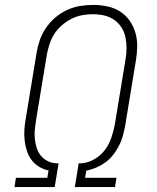

<svg xmlns="http://www.w3.org/2000/svg" viewBox="-20 -763 640 783"><path d="M39 0 45 -38H173L178 -68Q157 -72 138.5 -83.5Q120 -95 108 -111.5Q96 -128 89.5 -148.5Q83 -169 80.5 -190.5Q78 -212 79.5 -234.5Q81 -257 85 -279L129 -546Q133 -572 142 -598.5Q151 -625 167 -648.5Q183 -672 205 -691Q227 -710 253 -722Q279 -734 306 -738.5Q333 -743 360 -743Q389 -743 417.5 -737Q446 -731 469 -716.5Q492 -702 508 -679.5Q524 -657 532 -630Q540 -603 539.5 -573.5Q539 -544 534 -515L490 -248Q486 -228 480.5 -207.5Q475 -187 465 -168Q455 -149 441.5 -131.5Q428 -114 410 -101Q392 -88 372 -79.5Q352 -71 332 -67L327 -38H455L449 0H285L301 -97H312Q339 -99 364.5 -113.5Q390 -128 407.5 -151Q425 -174 434 -201Q443 -228 448 -254L492 -521Q496 -544 496 -567Q496 -590 491.5 -611.5Q487 -633 475 -651.5Q463 -670 445 -682.5Q427 -695 404.5 -700Q382 -705 359 -705Q337 -705 315 -701Q293 -697 272 -686.5Q251 -676 232.5 -660Q214 -644 201.5 -624.5Q189 -605 182 -583Q175 -561 171 -540L127 -273Q124 -254 122 -234.5Q120 -215 122 -196.5Q124 -178 129.5 -160.5Q135 -143 146 -129Q157 -115 173.5 -106.5Q190 -98 209 -97H219L203 0Z"/></svg>

Font: Iosevka Aile Extralight
Style: Italic
Weight: 200
Italic angle: -9°
Designer: Belleve Invis
Foundry: Belleve Invis
Version: Version 31.1.0; ttfautohint (v1.8.4)